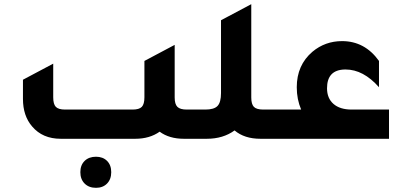

<svg xmlns="http://www.w3.org/2000/svg" viewBox="-20 -665 1934 920"><path d="M875 -140H956V0H861Q791 0 745 -34Q697 0 628 0H271Q184 0 134 -59Q90 -110 90 -191V-283L235 -360V-199Q235 -166 247.5 -153Q260 -140 292 -140H615Q647 -140 659.5 -153Q672 -166 672 -199V-373L817 -450V-198Q817 -166 830 -153Q843 -140 875 -140ZM440 86Q473 86 493 106Q513 126 513 160Q513 194 493 214.5Q473 235 440 235Q406 235 385.5 214.5Q365 194 365 160Q365 126 385.5 106Q406 86 440 86Z M1242 -140H1339V0H1228Q1151 0 1104 -40Q1049 0 971 0H899V-140H964Q1006 -140 1022.5 -157.5Q1039 -175 1039 -219V-568L1184 -645V-198Q1184 -166 1196.5 -153Q1209 -140 1242 -140Z M1844 -140V0H1286V-140H1423Q1402 -189 1402 -247Q1402 -353 1477 -417Q1538 -468 1619 -468Q1728 -468 1796 -373V-247Q1721 -332 1636 -332Q1635 -332 1634 -332H1632Q1547 -330 1547 -242Q1547 -194 1578 -167Q1609 -140 1665 -140Z"/></svg>

Font: Tajawal ExtraBold
Style: Regular
Weight: 800
Designer: Boutros Fonts
Foundry: Created by Boutros International 2017
Version: Version 1.700